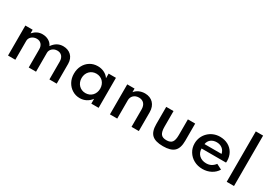

<svg xmlns="http://www.w3.org/2000/svg" viewBox="25 -1841 3998 2837"><g transform="rotate(30 2024.0 -422.0)"><path d="M221 0V-324C221 -379 272.5 -428 341.5 -428C375 -428 401 -417.5 420.5 -396C440 -374.5 449.5 -345.5 449.5 -309.5V0H574V-323.5C574 -379 625 -428 693 -428C726.5 -428 753 -417 773 -395C792.5 -372.5 802.5 -342.5 802.5 -304.5V0H927V-338.5C927 -457 846.5 -528 737 -528C659.5 -528 602.5 -492 556.5 -426.5C543.5 -457.5 521.5 -482 490 -500.5C458.5 -519 422.5 -528 382 -528C319.5 -528 268.5 -503 221 -450.5V-512H96.5V0Z M1327 16C1404.5 16 1472 -20 1517.5 -82V0H1642V-512H1517.5V-433.5C1498 -463 1471 -486.5 1437.5 -503C1404 -519.5 1367 -528 1327 -528C1278 -528 1234.5 -516 1196 -492.5C1157.5 -469 1127.5 -436.5 1106 -396C1084 -355 1073 -308.5 1073 -256.5C1073 -204 1084.5 -157 1107 -116C1129.5 -75 1160 -43 1198.5 -19.5C1237 4.5 1279.5 16 1327 16ZM1362.5 -90.5C1271 -90.5 1203.5 -160.5 1203.5 -256C1203.5 -351.5 1271 -421.5 1362.5 -421.5C1454.5 -421.5 1521 -352.5 1521 -256C1521 -160 1454.5 -90.5 1362.5 -90.5Z M1959.5 0V-314C1959.5 -377.5 2007 -430 2084 -430C2158.5 -430 2203.5 -382 2203.5 -296.5V0H2328V-322.5C2328 -448 2249.5 -528 2131.5 -528C2055.5 -528 1995 -496 1959.5 -450.5V-512H1835V0Z M2747 16C2835 16 2898 -2 2936.5 -38.5C2975 -74.5 2994 -134 2994 -217.5V-512H2869.5V-245.5C2869.5 -188 2860.5 -147 2842 -122.5C2823.5 -98 2791.5 -86 2747 -86C2702.5 -86 2671 -98 2652.5 -122.5C2634 -147 2624.5 -188 2624.5 -245.5V-512H2500V-217.5C2500 -134 2519 -74.5 2557.5 -38.5C2596 -2 2659 16 2747 16Z M3419.5 16C3472.5 16 3520.5 4.5 3564 -18.5C3607 -41 3640.5 -73 3665 -113.5L3574.5 -160C3535 -108.5 3488 -84 3426 -84C3327.5 -84 3259.5 -147.5 3259.5 -240.5H3676.5C3678.5 -254 3679 -257 3679 -265.5C3679 -318 3668 -363.5 3645.5 -403C3600.5 -481.5 3517.5 -528 3411 -528C3255.5 -528 3132.5 -407 3132.5 -255C3132.5 -203.5 3145 -157.5 3170.5 -116.5C3195.5 -75.5 3229.5 -43 3273 -19.5C3316 4 3365 16 3419.5 16ZM3265 -318.5C3275 -389 3331.5 -433 3410.5 -433C3485.5 -433 3542.5 -388 3555.5 -318.5Z M3952 0V-860H3827.5V0Z"/></g></svg>

Font: Spartan SemiBold
Style: Regular
Weight: 600
Designer: Matt Bailey, Mirko Velimirovic
Foundry: Matt Bailey
Version: Version 1.003